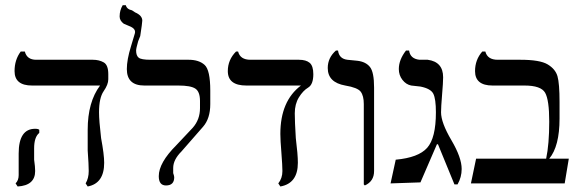

<svg xmlns="http://www.w3.org/2000/svg" viewBox="-20 -711 2196 728"><path d="M312.5 -3.9 304.7 -15.6Q316.4 -35.2 316.4 -62.5Q316.4 -85.9 312.5 -140.6Q312.5 -191.4 312.5 -218.8Q312.5 -324.2 359.4 -386.7H101.6Q35.2 -386.7 35.2 -441.4Q35.2 -484.4 58.6 -515.6H74.2Q82 -484.4 117.2 -484.4H332Q355.5 -484.4 373 -474.6Q390.6 -464.8 390.6 -429.7V-410.2Q390.6 -390.6 373 -365.2Q355.5 -339.8 355.5 -285.2Q355.5 -253.9 363.3 -187.5Q375 -125 375 -93.8Q375 -15.6 312.5 -3.9ZM46.9 -3.9 39.1 -15.6Q50.8 -27.3 50.8 -46.9Q50.8 -62.5 50.8 -85.9Q50.8 -113.3 50.8 -128.9Q50.8 -222.7 113.3 -222.7Q125 -222.7 128.9 -218.8V-207Q109.4 -191.4 109.4 -148.4Q109.4 -132.8 109.4 -105.5Q113.3 -78.1 113.3 -62.5Q113.3 -7.8 46.9 -3.9Z M750 -230.5 668 -136.7Q636.7 -105.5 636.7 -74.2Q636.7 -66.4 636.7 -54.7Q640.6 -43 640.6 -39.1Q640.6 -7.8 609.4 -7.8Q582 -7.8 582 -43Q582 -93.8 648.4 -160.2L710.9 -226.6Q738.3 -257.8 738.3 -300.8V-328.1Q738.3 -363.3 720.7 -375Q703.1 -386.7 656.2 -386.7H527.3Q460.9 -386.7 460.9 -449.2Q460.9 -484.4 476.6 -535.2L488.3 -574.2Q492.2 -585.9 492.2 -589.8Q492.2 -601.6 476.6 -609.4L449.2 -621.1Q433.6 -632.8 433.6 -648.4Q433.6 -671.9 445.3 -691.4H457Q460.9 -675.8 480.5 -671.9L492.2 -664.1Q519.5 -652.3 519.5 -632.8Q519.5 -625 511.7 -574.2L503.9 -554.7Q496.1 -527.3 496.1 -519.5Q496.1 -500 505.9 -492.2Q515.6 -484.4 550.8 -484.4H695.3Q734.4 -484.4 755.9 -464.8Q777.3 -445.3 777.3 -367.2V-316.4Q777.3 -261.7 750 -230.5Z M1043 -3.9 1035.2 -15.6Q1050.8 -35.2 1050.8 -62.5Q1050.8 -82 1046.9 -132.8Q1043 -179.7 1043 -203.1Q1043 -328.1 1121.1 -386.7H914.1Q843.8 -386.7 843.8 -441.4Q843.8 -484.4 875 -515.6H882.8Q890.6 -484.4 929.7 -484.4H1113.3Q1140.6 -484.4 1154.3 -472.7Q1168 -460.9 1168 -429.7Q1168 -390.6 1148.4 -378.9Q1128.9 -367.2 1113.3 -341.8Q1097.7 -316.4 1097.7 -281.2Q1097.7 -250 1101.6 -187.5Q1109.4 -125 1109.4 -93.8Q1109.4 -15.6 1043 -3.9Z M1363.3 -7.8 1359.4 -11.7V-316.4Q1359.4 -347.7 1347.7 -363.3Q1335.9 -378.9 1289.1 -386.7Q1222.7 -398.4 1222.7 -453.1Q1222.7 -492.2 1253.9 -519.5H1261.7Q1265.6 -488.3 1296.9 -484.4L1335.9 -480.5Q1367.2 -476.6 1382.8 -457Q1398.4 -437.5 1398.4 -378.9V-62.5Q1398.4 -23.4 1363.3 -7.8Z M1714.8 -11.7H1703.1L1640.6 -164.1H1636.7L1574.2 -19.5L1460.9 -15.6L1480.5 -105.5Q1566.4 -113.3 1599.6 -150.4Q1632.8 -187.5 1632.8 -285.2Q1632.8 -335.9 1623 -355.5Q1613.3 -375 1574.2 -382.8L1539.1 -386.7Q1519.5 -390.6 1505.9 -408.2Q1492.2 -425.8 1492.2 -449.2Q1492.2 -484.4 1519.5 -519.5H1531.2Q1535.2 -488.3 1570.3 -484.4H1601.6Q1660.2 -476.6 1660.2 -418Q1660.2 -398.4 1656.2 -351.6Q1652.3 -304.7 1652.3 -285.2Q1652.3 -246.1 1691.4 -179.7Q1730.5 -113.3 1730.5 -70.3Q1730.5 -39.1 1714.8 -11.7Z M2121.1 -15.6H1765.6L1785.2 -109.4H2050.8Q2062.5 -164.1 2062.5 -250Q2062.5 -332 2046.9 -359.4Q2031.2 -386.7 1968.8 -386.7H1847.7Q1781.2 -386.7 1781.2 -441.4Q1781.2 -484.4 1808.6 -515.6H1820.3Q1828.1 -484.4 1867.2 -484.4H1953.1Q2027.3 -484.4 2056.6 -466.8Q2085.9 -449.2 2093.8 -421.9Q2101.6 -394.5 2101.6 -324.2V-261.7Q2101.6 -156.2 2062.5 -109.4H2136.7Z"/></svg>

Font: 和音 by 宁静之雨，公众号njzyshare
Style: Regular
Weight: 400
Designer: Steve Matteson
Foundry: Ascender Corporation
Version: Version 6.00;June 8, 2018;FontCreator 11.0.0.2388 32-bit